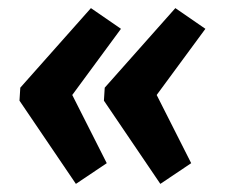

<svg xmlns="http://www.w3.org/2000/svg" viewBox="-20 -485 556 473"><path d="M412 -465 486 -414 366 -251 451 -83 375 -32 236 -237 238 -269ZM204 -465 278 -414 158 -251 243 -83 167 -32 28 -237 30 -269Z"/></svg>

Font: Exo 2
Style: Bold Italic
Weight: 700
Italic angle: -8°
Designer: Natanael Gama
Foundry: Natanael Gama
Version: Version 2.010